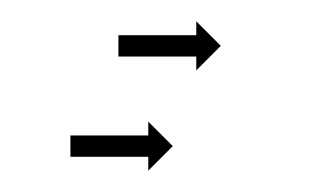

<svg xmlns="http://www.w3.org/2000/svg" viewBox="-20 -210 293 180"><path d="M47 -83Q48 -83 48.5 -83Q49 -83 49 -83Q50 -83 51 -83Q52 -83 53 -83Q54 -83 55 -83Q56 -83 58 -83Q59 -83 60.5 -83Q62 -83 63 -83Q65 -83 66.5 -83Q68 -83 69 -83Q71 -83 72.5 -83Q74 -83 76 -83Q78 -83 79.5 -83Q81 -83 83 -83Q84 -83 86 -83Q88 -83 89 -83Q91 -83 92.5 -83Q94 -83 96 -83Q98 -83 99.5 -83Q101 -83 102 -83Q104 -83 105 -83Q106 -83 108 -83Q109 -83 110 -83Q111 -83 112 -83Q113 -83 114 -83Q115 -83 116 -83Q117 -83 117.5 -83Q118 -83 118 -83Q119 -83 119 -83Q119 -83 119 -83V-96L142 -73L119 -50V-63Q119 -63 119 -63Q119 -63 118 -63Q118 -63 117.5 -63Q117 -63 116 -63Q115 -63 114 -63Q113 -63 112 -63Q111 -63 110 -63Q109 -63 108 -63Q106 -63 105 -63Q104 -63 102 -63Q101 -63 99.5 -63Q98 -63 96 -63Q94 -63 92.5 -63Q91 -63 89 -63Q88 -63 86 -63Q84 -63 83 -63Q81 -63 79.5 -63Q78 -63 76 -63Q74 -63 72.5 -63Q71 -63 69 -63Q68 -63 66.5 -63Q65 -63 63 -63Q62 -63 60.5 -63Q59 -63 58 -63Q56 -63 55 -63Q54 -63 53 -63Q52 -63 51 -63Q50 -63 49 -63Q49 -63 48.5 -63Q48 -63 47 -63Q47 -63 46.5 -63Q46 -63 46 -63V-83Q46 -83 46.5 -83Q47 -83 47 -83ZM92 -177Q92 -177 93 -177Q94 -177 94 -177Q95 -177 96 -177Q97 -177 98 -177Q99 -177 100 -177Q101 -177 102 -177Q104 -177 105.5 -177Q107 -177 108 -177Q109 -177 111 -177Q113 -177 114 -177Q116 -177 117.5 -177Q119 -177 121 -177Q122 -177 124 -177Q126 -177 127 -177Q129 -177 131 -177Q133 -177 134 -177Q136 -177 137.5 -177Q139 -177 141 -177Q142 -177 144 -177Q146 -177 147 -177Q148 -177 149.5 -177Q151 -177 153 -177Q154 -177 155 -177Q156 -177 157 -177Q158 -177 159 -177Q160 -177 161 -177Q161 -177 162 -177Q163 -177 163 -177Q163 -177 163.5 -177Q164 -177 164 -177V-190L187 -167L164 -144V-157Q164 -157 163.5 -157Q163 -157 163 -157Q163 -157 162 -157Q161 -157 161 -157Q160 -157 159 -157Q158 -157 157 -157Q156 -157 155 -157Q154 -157 153 -157Q151 -157 149.5 -157Q148 -157 147 -157Q146 -157 144 -157Q142 -157 141 -157Q139 -157 137.5 -157Q136 -157 134 -157Q133 -157 131 -157Q129 -157 127 -157Q126 -157 124 -157Q122 -157 121 -157Q119 -157 117.5 -157Q116 -157 114 -157Q113 -157 111 -157Q109 -157 108 -157Q107 -157 105.5 -157Q104 -157 102 -157Q101 -157 100 -157Q99 -157 98 -157Q97 -157 96 -157Q95 -157 94 -157Q94 -157 93 -157Q92 -157 92 -157Q92 -157 91.5 -157Q91 -157 91 -157V-177Q91 -177 91.5 -177Q92 -177 92 -177Z"/></svg>

Font: FRB American Cursive Just Arrows Thin
Style: Italic
Weight: 100
Italic angle: -25°
Version: Version 2.0;Modular Font Editor K font №1